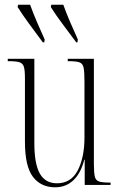

<svg xmlns="http://www.w3.org/2000/svg" viewBox="-20 -786 509 816"><path d="M214 10Q154 10 120 -34.5Q86 -79 86 -184V-453Q86 -487 81.5 -502Q77 -517 62.5 -521.5Q48 -526 17 -526H13V-536H126V-177Q126 -89 149.5 -48Q173 -7 222 -7Q282 -7 310.5 -62Q339 -117 339 -202V-438Q339 -479 335.5 -497.5Q332 -516 318 -521Q304 -526 271 -526H268V-536H379V-90Q379 -52 383 -35.5Q387 -19 401.5 -14.5Q416 -10 448 -10H450V0H340V-107H338Q324 -51 292.5 -20.5Q261 10 214 10ZM162 -606Q133 -645 104 -684.5Q75 -724 55 -756L57 -766H108Q120 -732 137 -692.5Q154 -653 170 -618L168 -606ZM304 -606Q275 -645 245.5 -684.5Q216 -724 196 -756L198 -766H249Q261 -732 278 -692.5Q295 -653 311 -618L309 -606Z"/></svg>

Font: Noto Serif Display ExtraCondensed ExtraLight
Style: Regular
Weight: 200
Width: 2
Designer: Monotype Design Team
Foundry: Monotype Imaging Inc.
Version: Version 2.009